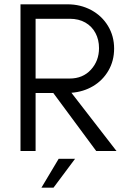

<svg xmlns="http://www.w3.org/2000/svg" viewBox="-20 -700 584 890"><path d="M75 -680H293Q353 -680 402.5 -653.5Q452 -627 480.5 -580Q509 -533 509 -475Q509 -418 482.5 -372.5Q456 -327 411 -300.5Q366 -274 311 -270L520 0H426L227 -269H145V0H75ZM439 -477Q439 -516 422.5 -547Q406 -578 375.5 -595.5Q345 -613 303 -613H145V-336H303Q364 -336 401.5 -377Q439 -418 439 -477ZM252 36H328L228 170H172Z"/></svg>

Font: Teachers[wght]
Style: Regular
Weight: 400
Designer: Alfredo Marco Pradil & Chank Diesel
Version: Version 1.000;Glyphs 3.1.2 (3151)